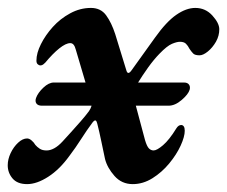

<svg xmlns="http://www.w3.org/2000/svg" viewBox="-35 -453 577 487"><path d="M71.3 -184.9Q61.4 -184.9 57.4 -190.4Q53.5 -196 56.4 -204.5Q61.2 -217.7 75 -230.7Q88.7 -243.7 101.6 -243.7H431.6Q440.7 -243.7 444.4 -238.4Q448.1 -233.2 446.1 -225.6Q442.7 -213.8 425.8 -199.4Q408.9 -184.9 392.5 -184.9ZM33.8 14Q9 14 -3.2 -0.4Q-15.4 -14.8 -15.4 -33.8Q-15.4 -49.1 -7.9 -64.9Q-0.4 -80.6 11.1 -91.2Q22.5 -101.8 33.7 -101.8Q39.3 -101.8 45.2 -96.7Q51.2 -91.6 54.7 -85.4Q59.3 -80 65.9 -75.7Q72.6 -71.4 82.7 -71.4Q92.1 -71.2 102.4 -76.8Q112.7 -82.3 123.6 -94.1Q133 -104.4 145.2 -117.8Q157.4 -131.2 169.7 -145.3Q182 -159.4 190.7 -171.1Q195.5 -178.4 196.9 -183.8Q198.2 -189.2 195.4 -198.1L157.4 -326.6Q155.2 -335.2 151.8 -339.4Q148.4 -343.6 143.2 -343.6Q132.1 -343.6 115.4 -330.3Q98.8 -317 79.8 -294.1Q77.8 -291.9 74.6 -289.5Q71.4 -287.1 67.7 -287.1Q63.7 -287.1 60.6 -290.1Q57.4 -293 57.4 -299.2Q57.4 -318.3 68.8 -341Q80.1 -363.7 98.9 -384.6Q117.8 -405.6 143 -419.2Q168.1 -432.9 195.6 -432.9Q220.6 -432.9 234.2 -414.2Q247.8 -395.6 257.3 -366.3L285.6 -274.2Q289.4 -261.5 298.7 -274.7L358.1 -357.5Q387 -398.1 412.3 -415.5Q437.5 -432.9 460.4 -432.9Q486.1 -432.9 503.6 -413.7Q521 -394.5 521.2 -379.2Q521.4 -362.4 512.8 -347.2Q504.1 -332.1 492.2 -322.4Q480.2 -312.7 471.2 -312.7Q459.5 -312.7 455 -317.3Q450.5 -321.9 445.8 -328.9Q441.6 -337.2 436.6 -342.1Q431.6 -347 421.4 -347Q413.5 -347 401.1 -341.8Q388.7 -336.6 369.3 -316.5Q355.3 -302.1 340.8 -282Q326.4 -261.9 311.5 -237.8Q306.7 -229.4 304 -221.4Q301.4 -213.4 305.4 -200.4L332.8 -97.9Q337.6 -81.6 342.8 -76.5Q348 -71.4 354.6 -71.4Q362.9 -71.4 378.5 -84.7Q394.2 -98 412.4 -127.6Q417.6 -135.9 424.6 -135.9Q428.6 -135.9 431.1 -132.4Q433.6 -128.9 433.6 -121.3Q433.6 -106.5 423.2 -83.6Q412.7 -60.8 394.2 -38.4Q375.7 -16 351.8 -1Q327.8 14 301.7 14Q273.7 14 255.4 -6.7Q237.1 -27.4 231.4 -49.7Q227.2 -69.1 222 -94.4Q216.8 -119.7 211.8 -139.1Q210.5 -145.3 207.8 -147.2Q205.1 -149 199.9 -142.6Q184.9 -122.5 170.8 -100.3Q156.6 -78.1 141.5 -58.2Q116.4 -23.3 87.4 -4.7Q58.4 14 33.8 14Z"/></svg>

Font: EB Garamond
Style: Italic
Weight: 400
Italic angle: -17.2°
Designer: Georg Duffner and Octavio Pardo
Foundry: Georg Duffner
Version: Version 1.001